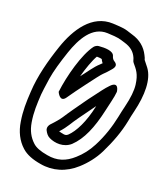

<svg xmlns="http://www.w3.org/2000/svg" viewBox="-110 -756 772 898"><g transform="rotate(15 276.5 -306.5)"><path d="M467 -518C485 -492 500 -474 502 -422C503 -394 496 -357 480 -310C474 -292 468 -274 463 -256C448 -206 426 -153 394 -103C373 -70 349 -45 322 -25C280 7 238 17 188 3C153 -6 129 -18 116 -33C94 -57 81 -87 78 -126C74 -174 80 -216 87 -264C89 -276 95 -303 105 -345C115 -385 133 -431 157 -486C189 -558 237 -631 313 -621C373 -613 370 -611 401 -599C432 -587 450 -569 459 -543C462 -536 462 -524 467 -518ZM513 -545C512 -551 510 -558 506 -567C492 -603 465 -630 425 -645C419 -647 410 -651 401 -655C386 -662 363 -666 326 -671C222 -685 152 -593 111 -500C77 -423 48 -342 37 -264C29 -212 24 -166 28 -116C31 -69 47 -28 76 3C97 26 129 41 168 51C230 68 294 55 349 13C381 -11 413 -44 436 -82C470 -138 496 -193 512 -248C517 -266 522 -283 528 -300C557 -386 564 -464 534 -513C526 -526 519 -536 513 -545ZM378 -502C371 -507 367 -514 365 -524C361 -548 319 -552 290 -552H288C280 -552 271 -547 266 -542C222 -493 180 -378 163 -297C163 -297 179 -248 206 -281C216 -294 228 -306 239 -320C262 -347 293 -380 317 -407C329 -420 338 -429 342 -432C351 -439 359 -446 366 -453C375 -463 405 -482 378 -502ZM327 -479C325 -478 321 -474 317 -471C291 -452 266 -419 241 -393C255 -432 277 -480 293 -502C302 -501 311 -500 318 -497C319 -493 323 -485 327 -479ZM386 -385C366 -368 347 -345 326 -322C298 -292 277 -265 250 -234C213 -191 214 -183 164 -139C159 -134 155 -127 154 -121V-120C153 -116 154 -112 155 -109C160 -96 167 -84 179 -77C207 -60 252 -52 287 -78C335 -116 369 -180 397 -269C405 -296 422 -341 426 -367C426 -367 426 -420 386 -385ZM350 -278C325 -195 290 -141 259 -116C252 -111 247 -109 238 -111C226 -114 218 -117 213 -119C248 -151 256 -170 286 -204C309 -231 327 -252 350 -278Z"/></g></svg>

Font: AppleStorm
Style: XbdOutIta
Weight: 800
Foundry: Cannot Into Space Fonts
Version: Version 1.01